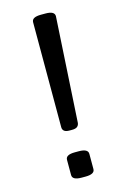

<svg xmlns="http://www.w3.org/2000/svg" viewBox="-111 -753 515 805"><g transform="rotate(-15 147.0 -350.0)"><path d="M172 -702Q211 -702 211 -680Q204 -566 197.5 -452Q191 -338 184 -224Q183 -214 176 -208Q169 -202 153 -202H142Q126 -202 119 -208Q112 -214 112 -224V-680Q112 -702 152 -702ZM157 -108Q197 -108 197 -86V-20Q197 2 157 2H140Q100 2 100 -20V-86Q100 -108 140 -108Z"/></g></svg>

Font: Asap VF Beta
Style: Regular
Weight: 400
Designer: Pablo Cosgaya
Foundry: Pablo Cosgaya
Version: Version 1.007